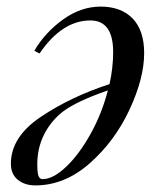

<svg xmlns="http://www.w3.org/2000/svg" viewBox="-20 -548 469 582"><path d="M417 -387Q417 -311 372.5 -215.5Q328 -120 252 -53Q176 14 87 14Q55 14 34 -3Q13 -20 13 -52Q13 -133 104 -194Q195 -255 312 -293Q323 -343 323 -390Q323 -486 254 -486Q168 -486 100 -386L84 -394Q116 -449 170.5 -488.5Q225 -528 285 -528Q347 -528 382 -492Q417 -456 417 -387ZM307 -274Q212 -241 171 -210Q134 -181 113.5 -140Q93 -99 93 -50Q93 -23 97 -14Q101 -5 109 -5Q141 -5 180.5 -42.5Q220 -80 254.5 -142Q289 -204 307 -274Z"/></svg>

Font: Playfair Display
Style: Italic
Weight: 400
Italic angle: -14°
Designer: Claus Eggers Sørensen
Foundry: Claus Eggers Sørensen
Version: Version 1.200; ttfautohint (v1.6)